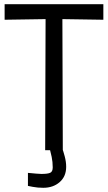

<svg xmlns="http://www.w3.org/2000/svg" viewBox="-20 -715 514 914"><path d="M195 0 197 -624 2 -621V-695H472V-621L277 -624L279 0ZM186 179Q159 179 136 174.5Q113 170 113 170V108Q113 108 125 109Q137 110 152 111.5Q167 113 177 113Q207 113 219 107.5Q231 102 231 82Q231 56 226 32Q221 8 217 -6L276 -10Q281 3 288 29Q295 55 295 79Q295 125 264 152Q233 179 186 179Z"/></svg>

Font: Ruda
Style: Regular
Weight: 400
Designer: Mariela Monsalve and Angelina Sanchez
Foundry: Mariela Monsalve and Angelina Sanchez
Version: Version 2.000